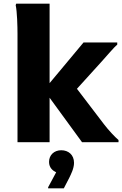

<svg xmlns="http://www.w3.org/2000/svg" viewBox="-20 -780 670 1053"><path d="M550 -99 402 -293 538 -443C566 -473 603 -519 623 -535V-547H438L252 -324V-760H69L66 -752C74 -716 76 -634 76 -594V0H252V-244L430 0H630V-12C611 -28 575 -66 550 -99ZM316 44C277 44 249 70 249 108C249 141 271 157 288 165L244 247V253H330L360 195C369 176 386 144 386 113C386 69 355 44 316 44Z"/></svg>

Font: Kufam Arabic Latin Roman Bold
Style: Regular
Weight: 700
Designer: Wael Morcos & Artur Schmal
Version: Version 1.200;PS 001.200;hotconv 1.0.88;makeotf.lib2.5.64775